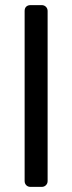

<svg xmlns="http://www.w3.org/2000/svg" viewBox="-20 -730 281 750"><path d="M76.2 -22.9V-687Q76.2 -698.2 82.5 -704.1Q88.9 -710 99.1 -710H143.1Q152.8 -710 159.4 -703.4Q166 -696.8 166 -687V-22.9Q166 -13.2 159.4 -6.6Q152.8 0 143.1 0H99.1Q88.9 0 82.5 -6.6Q76.2 -13.2 76.2 -22.9Z"/></svg>

Font: Rubik AZ
Style: Regular
Weight: 400
Designer: Hubert and Fischer
Foundry: Hubert & Fischer
Version: Version 2.000